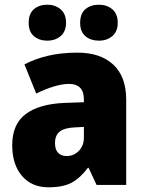

<svg xmlns="http://www.w3.org/2000/svg" viewBox="-20 -787 616 817"><path d="M310 -563Q407 -563 462 -512Q517 -461 517 -363V0H391L357 -73H354Q322 -30 285.5 -10Q249 10 186 10Q115 10 73.5 -38.5Q32 -87 32 -169Q32 -258 88.5 -301Q145 -344 252 -349L337 -352V-362Q337 -398 320.5 -414Q304 -430 275 -430Q245 -430 209 -419Q173 -408 134 -389L84 -513Q129 -537 185.5 -550Q242 -563 310 -563ZM299 -245Q253 -243 233.5 -226.5Q214 -210 214 -179Q214 -150 227.5 -136.5Q241 -123 263 -123Q294 -123 315.5 -145Q337 -167 337 -202V-247ZM102 -690Q102 -729 124.5 -748Q147 -767 181 -767Q215 -767 238 -747.5Q261 -728 261 -690Q261 -653 238 -633.5Q215 -614 181 -614Q147 -614 124.5 -633Q102 -652 102 -690ZM321 -690Q321 -729 343.5 -748Q366 -767 401 -767Q435 -767 458 -747.5Q481 -728 481 -690Q481 -653 458 -633.5Q435 -614 401 -614Q366 -614 343.5 -633Q321 -652 321 -690Z"/></svg>

Font: Noto Sans Myanmar SemiCondensed Black
Style: Regular
Weight: 900
Width: 4
Designer: Monotype Design Team
Foundry: Monotype Imaging Inc.
Version: Version 2.107; ttfautohint (v1.8.4.7-5d5b)